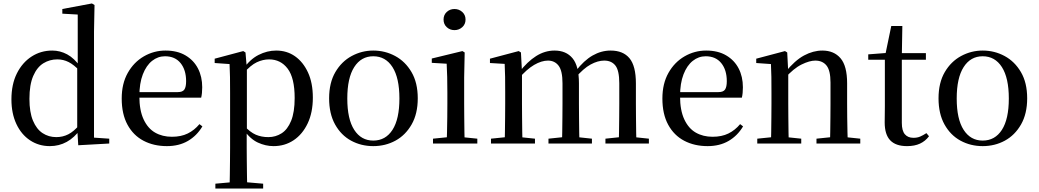

<svg xmlns="http://www.w3.org/2000/svg" viewBox="-20 -829 5999 1109"><path d="M268 15Q204 15 153.5 -18.5Q103 -52 74.5 -113Q46 -174 46 -255Q46 -342 77.5 -405Q109 -468 162.5 -502.5Q216 -537 282 -537Q327 -537 368 -515Q409 -493 445 -442H455L441 -419Q407 -455 376.5 -470.5Q346 -486 311 -486Q267 -486 230.5 -463.5Q194 -441 172 -390.5Q150 -340 150 -258Q150 -181 170.5 -132Q191 -83 226 -60Q261 -37 305 -37Q343 -37 375 -53.5Q407 -70 439 -108L453 -82H444Q410 -34 365.5 -9.5Q321 15 268 15ZM432 10 426 -87V-89V-438L429 -448V-745L340 -750V-777L511 -809L526 -800L523 -647V-34L611 -28V0Z M944 15Q868 15 809 -16Q750 -47 716.5 -108.5Q683 -170 683 -260Q683 -346 718 -408Q753 -470 811 -503.5Q869 -537 936 -537Q1004 -537 1051.5 -509Q1099 -481 1123.5 -433.5Q1148 -386 1148 -325Q1148 -289 1142 -265H727V-297H1007Q1035 -297 1045 -312Q1055 -327 1055 -360Q1055 -425 1023 -464.5Q991 -504 933 -504Q892 -504 858.5 -477.5Q825 -451 805 -399.5Q785 -348 785 -273Q785 -192 809.5 -139.5Q834 -87 876 -63Q918 -39 973 -39Q1026 -39 1064.5 -58Q1103 -77 1132 -112L1149 -99Q1117 -45 1065.5 -15Q1014 15 944 15Z M1224 260V232L1335 222H1385L1500 232V260ZM1306 260Q1307 223 1307.5 182Q1308 141 1308.5 99.5Q1309 58 1309 23V-293Q1309 -344 1308.5 -383.5Q1308 -423 1306 -459L1220 -465V-490L1385 -534L1398 -526L1405 -443L1406 -437V-78L1405 -67V23Q1405 57 1405.5 98.5Q1406 140 1406.5 181.5Q1407 223 1408 260ZM1560 15Q1514 15 1469.5 -5.5Q1425 -26 1388 -79H1375L1390 -103Q1425 -65 1457.5 -51Q1490 -37 1530 -37Q1572 -37 1606.5 -59Q1641 -81 1661.5 -131Q1682 -181 1682 -263Q1682 -379 1641.5 -432.5Q1601 -486 1534 -486Q1499 -486 1463.5 -469.5Q1428 -453 1386 -405L1374 -429H1384Q1423 -486 1473 -511.5Q1523 -537 1575 -537Q1637 -537 1684 -504Q1731 -471 1759 -410.5Q1787 -350 1787 -265Q1787 -179 1757 -116Q1727 -53 1676 -19Q1625 15 1560 15Z M2136 15Q2066 15 2008 -16.5Q1950 -48 1915.5 -110Q1881 -172 1881 -261Q1881 -351 1917 -412.5Q1953 -474 2011.5 -505.5Q2070 -537 2136 -537Q2204 -537 2262.5 -505.5Q2321 -474 2357 -412.5Q2393 -351 2393 -261Q2393 -172 2357.5 -110Q2322 -48 2264 -16.5Q2206 15 2136 15ZM2136 -17Q2207 -17 2247 -79Q2287 -141 2287 -260Q2287 -379 2247 -441.5Q2207 -504 2136 -504Q2066 -504 2026 -441.5Q1986 -379 1986 -260Q1986 -141 2026 -79Q2066 -17 2136 -17Z M2481 0V-28L2590 -39H2630L2737 -28V0ZM2560 0Q2561 -25 2562 -66Q2563 -107 2563.5 -152Q2564 -197 2564 -230V-294Q2564 -345 2563 -384.5Q2562 -424 2560 -461L2474 -466V-491L2651 -534L2664 -526L2661 -382V-230Q2661 -197 2661.5 -152Q2662 -107 2662.5 -66Q2663 -25 2664 0ZM2605 -655Q2579 -655 2560.5 -672Q2542 -689 2542 -716Q2542 -743 2560.5 -760Q2579 -777 2605 -777Q2631 -777 2650 -760Q2669 -743 2669 -716Q2669 -689 2650 -672Q2631 -655 2605 -655Z M2816 0V-28L2924 -39H2965L3070 -28V0ZM2895 0Q2896 -25 2896.5 -66Q2897 -107 2897.5 -152Q2898 -197 2898 -230V-296Q2898 -347 2897.5 -385Q2897 -423 2895 -460L2810 -465V-490L2976 -534L2989 -526L2995 -413V-410V-230Q2995 -197 2995.5 -152Q2996 -107 2996.5 -66Q2997 -25 2998 0ZM3148 0V-28L3253 -39H3296L3399 -28V0ZM3226 0Q3227 -25 3227.5 -65.5Q3228 -106 3228.5 -151Q3229 -196 3229 -230V-348Q3229 -420 3206.5 -449.5Q3184 -479 3145 -479Q3108 -479 3065 -454Q3022 -429 2974 -373L2966 -412H2979Q3026 -473 3076.5 -505Q3127 -537 3183 -537Q3250 -537 3287 -492.5Q3324 -448 3324 -348V-230Q3324 -196 3324.5 -151Q3325 -106 3325.5 -65.5Q3326 -25 3327 0ZM3477 0V-28L3581 -39H3624L3728 -28V0ZM3554 0Q3555 -25 3555.5 -65.5Q3556 -106 3556.5 -151Q3557 -196 3557 -230V-348Q3557 -422 3534.5 -450.5Q3512 -479 3470 -479Q3433 -479 3391.5 -456.5Q3350 -434 3302 -378L3292 -419H3306Q3353 -480 3403 -508.5Q3453 -537 3507 -537Q3579 -537 3616 -492.5Q3653 -448 3653 -347V-230Q3653 -196 3653.5 -151Q3654 -106 3654.5 -65.5Q3655 -25 3656 0Z M4067 15Q3991 15 3932 -16Q3873 -47 3839.5 -108.5Q3806 -170 3806 -260Q3806 -346 3841 -408Q3876 -470 3934 -503.5Q3992 -537 4059 -537Q4127 -537 4174.5 -509Q4222 -481 4246.5 -433.5Q4271 -386 4271 -325Q4271 -289 4265 -265H3850V-297H4130Q4158 -297 4168 -312Q4178 -327 4178 -360Q4178 -425 4146 -464.5Q4114 -504 4056 -504Q4015 -504 3981.5 -477.5Q3948 -451 3928 -399.5Q3908 -348 3908 -273Q3908 -192 3932.5 -139.5Q3957 -87 3999 -63Q4041 -39 4096 -39Q4149 -39 4187.5 -58Q4226 -77 4255 -112L4272 -99Q4240 -45 4188.5 -15Q4137 15 4067 15Z M4354 0V-28L4462 -39H4503L4608 -28V0ZM4433 0Q4434 -25 4434.5 -66Q4435 -107 4435.5 -152Q4436 -197 4436 -230V-295Q4436 -346 4435.5 -384.5Q4435 -423 4433 -459L4348 -465V-490L4514 -534L4527 -526L4533 -410V-409V-230Q4533 -197 4533.5 -152Q4534 -107 4534.5 -66Q4535 -25 4536 0ZM4696 0V-28L4802 -39H4844L4949 -28V0ZM4774 0Q4775 -25 4775.5 -65.5Q4776 -106 4776.5 -151Q4777 -196 4777 -230V-352Q4777 -422 4754 -450.5Q4731 -479 4689 -479Q4656 -479 4610 -456.5Q4564 -434 4512 -376L4505 -412H4516Q4571 -480 4624 -508.5Q4677 -537 4730 -537Q4797 -537 4835 -492.5Q4873 -448 4873 -348V-230Q4873 -196 4873.5 -151Q4874 -106 4875 -65.5Q4876 -25 4877 0Z M5140 -484V-522H5328V-484ZM5219 15Q5154 15 5122 -18.5Q5090 -52 5090 -122Q5090 -147 5090.5 -167Q5091 -187 5091 -215V-484H4995V-515L5112 -524L5093 -510L5128 -679H5192L5189 -506V-495V-119Q5189 -74 5206.5 -53.5Q5224 -33 5256 -33Q5278 -33 5294.5 -40Q5311 -47 5331 -60L5346 -42Q5325 -14 5294 0.5Q5263 15 5219 15Z M5656 15Q5586 15 5528 -16.5Q5470 -48 5435.5 -110Q5401 -172 5401 -261Q5401 -351 5437 -412.5Q5473 -474 5531.5 -505.5Q5590 -537 5656 -537Q5724 -537 5782.5 -505.5Q5841 -474 5877 -412.5Q5913 -351 5913 -261Q5913 -172 5877.5 -110Q5842 -48 5784 -16.5Q5726 15 5656 15ZM5656 -17Q5727 -17 5767 -79Q5807 -141 5807 -260Q5807 -379 5767 -441.5Q5727 -504 5656 -504Q5586 -504 5546 -441.5Q5506 -379 5506 -260Q5506 -141 5546 -79Q5586 -17 5656 -17Z"/></svg>

Font: Noto Serif SC ExtraLight Medium
Style: Regular
Weight: 500
Version: Version 2.002-H1;hotconv 1.1.0;makeotfexe 2.6.0